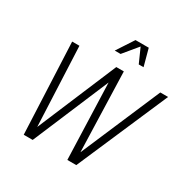

<svg xmlns="http://www.w3.org/2000/svg" viewBox="-200 -1100 1259 1281"><g transform="rotate(30 429.5 -460.0)"><path d="M151 0H220L467 -585L487 0H556L859 -700H799L537 -88L518 -700H460L203 -90L176 -700H120ZM396 -790H441L532 -900L581 -790H618L583 -920H481Z"/></g></svg>

Font: Uncut Sans Light Italic
Style: Regular
Weight: 300
Italic angle: -11°
Designer: Kasper Nordkvist
Foundry: UNCUT.wtf
Version: Version 1.304;Glyphs 3.2 (3246)